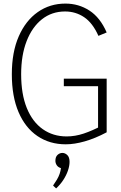

<svg xmlns="http://www.w3.org/2000/svg" viewBox="-20 -796 677 1071"><path d="M293 255 276 239Q288 222 297.5 206Q307 190 312.5 174Q318 158 320 142Q304 137 296.5 125.5Q289 114 289 101Q289 79 301 68Q313 57 328 57Q343 57 355.5 69Q368 81 368 107Q368 129 359 155.5Q350 182 333 208Q316 234 293 255ZM527 -58V-329L541 -315H336V-357H575V-58Q511 -24 453 -7.5Q395 9 347 9Q257 9 189 -37Q121 -83 83.5 -170.5Q46 -258 46 -382Q46 -505 84.5 -593Q123 -681 190.5 -728.5Q258 -776 345 -776Q419 -776 479 -737Q539 -698 575 -615L529 -596Q497 -668 449.5 -700Q402 -732 343 -732Q269 -732 214 -688.5Q159 -645 128.5 -566.5Q98 -488 98 -382Q98 -271 129.5 -193.5Q161 -116 218.5 -75.5Q276 -35 352 -35Q399 -35 447 -51Q495 -67 552 -97Z"/></svg>

Font: Yaldevi ExtraLight
Style: Regular
Weight: 200
Designer: Sol Matas, Rajitha Manaperi, Kosala Senevirathne
Foundry: Mooniak
Version: Version 1.100